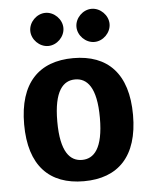

<svg xmlns="http://www.w3.org/2000/svg" viewBox="-52 -754 644 808"><g transform="rotate(-5 270.0 -350.0)"><path d="M360 -250C360 -120 320 -80 270 -80C220 -80 180 -120 180 -250C180 -380 220 -420 270 -420C320 -420 360 -380 360 -250ZM500 -250C500 -425 415 -510 270 -510C125 -510 40 -425 40 -250C40 -75 125 10 270 10C415 10 500 -75 500 -250ZM170 -710C133 -710 100 -677 100 -640C100 -603 133 -570 170 -570C207 -570 240 -603 240 -640C240 -677 207 -710 170 -710ZM365 -710C328 -710 295 -677 295 -640C295 -603 328 -570 365 -570C402 -570 435 -603 435 -640C435 -677 402 -710 365 -710Z"/></g></svg>

Font: Scada
Style: Bold
Weight: 700
Designer: Jovanny Lemonad
Foundry: Jovanny Lemonad
Version: Version 3.005